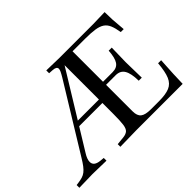

<svg xmlns="http://www.w3.org/2000/svg" viewBox="-146 -1001 1292 1292"><g transform="rotate(-45 499.5 -355.0)"><path d="M-16 3V-23L6 -26Q27 -29 43.5 -34Q60 -39 74.5 -50Q89 -61 104 -80.5Q119 -100 137 -130L426 -601Q441 -626 447 -639Q453 -652 453 -661Q453 -682 417 -684L385 -686V-713L506 -710H828L940 -713L942 -638L950 -541H922Q915 -585 903.5 -612Q892 -639 870.5 -653.5Q849 -668 812.5 -673.5Q776 -679 719 -679H601V-107Q601 -65 623 -47.5Q645 -30 698 -30H774Q839 -30 875 -45Q911 -60 928 -100Q945 -140 951 -215H980L973 -90L970 0H529L374 3V-22L433 -28Q460 -31 474 -43.5Q488 -56 492.5 -88.5Q497 -121 497 -183V-691L518 -685L179 -133Q156 -97 156 -71Q156 -32 211 -26L242 -23V3L111 0ZM262 -291 280 -324H506V-291ZM776 -224Q775 -294 755.5 -327Q736 -360 692 -360H585V-389H692Q734 -389 753 -417.5Q772 -446 776 -510H805L802 -374L805 -224Z"/></g></svg>

Font: Baskervville Medium
Style: Regular
Weight: 500
Version: Version 1.100